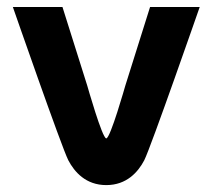

<svg xmlns="http://www.w3.org/2000/svg" viewBox="-20 -520 607 548"><path d="M283.3 8.3C341.7 8.3 374.2 -29.2 391.7 -62.5C410.8 -100 550 -500 550 -500H408.3L337.5 -275C337.5 -275 295 -125 283.3 -125C271.7 -125 229.2 -275 229.2 -275L158.3 -500H16.7C16.7 -500 155.8 -100 175 -62.5C192.5 -29.2 225 8.3 283.3 8.3Z"/></svg>

Font: BoonHome
Style: Bold
Weight: 700
Designer: Sungsit Sawaiwan
Foundry: Sungsit Sawaiwan
Version: Version 0.2